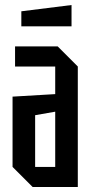

<svg xmlns="http://www.w3.org/2000/svg" viewBox="-20 -745 370 765"><path d="M30 -80V-360L200 -370V-480H40V-560H210L290 -480V0H110ZM120 -286V-80H200V-300ZM65 -640V-700L265 -725V-640Z"/></svg>

Font: Tektur Condensed
Style: Regular
Weight: 400
Width: 3
Designer: Adam Jagosz
Foundry: Adam Jagosz
Version: Version 1.005;gftools[0.9.30]